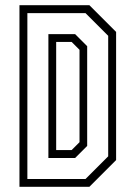

<svg xmlns="http://www.w3.org/2000/svg" viewBox="-20 -720 522 740"><path d="M55 0V-700H324.5L427.5 -597V-103L324.5 0ZM85.5 -30H309.5L397 -117.5V-582L309.5 -669.5H85.5ZM166.5 -111V-588.5H269.5L316 -542V-157.5L269.5 -111ZM196.5 -141.5H256L286.5 -172V-528L256 -558.5H196.5Z"/></svg>

Font: Tourney Condensed Light
Style: Regular
Weight: 300
Width: 3
Designer: Tyler Finck
Foundry: Etcetera Type Co
Version: Version 1.010; ttfautohint (v1.8.3)